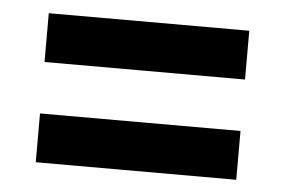

<svg xmlns="http://www.w3.org/2000/svg" viewBox="-34 -508 585 394"><g transform="rotate(5 258.5 -310.5)"><path d="M52 -156.5V-257H465V-156.5ZM52 -363V-463.5H465V-363Z"/></g></svg>

Font: Anek Latin SemiBold
Style: Regular
Weight: 600
Designer: Yesha Goshar
Foundry: Ek Type
Version: Version 1.003